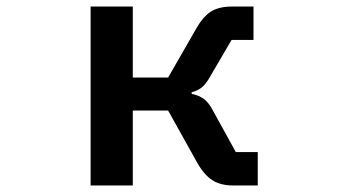

<svg xmlns="http://www.w3.org/2000/svg" viewBox="-20 -567 1040 587"><path d="M257 0V-547H386V-330H494L579 -478Q601 -517 625.5 -532Q650 -547 689 -547H755V-445H688L626 -339Q612 -313 599 -301.5Q586 -290 566 -285V-280Q587 -276 602.5 -265Q618 -254 631 -229L701 -102H768V0H692Q654 0 628.5 -16.5Q603 -33 581 -73L494 -229H386V0Z"/></svg>

Font: IBM Plex Sans JP SemiBold
Style: Regular
Weight: 600
Designer: Mike Abbink; Paul van der Laan; Pieter van Rosmalen; Wujin Sim; Yejin Wi; Jinhee Kim; Boomi Park; Yona Kim; Kichan Ma
Foundry: Sandoll Inc.
Version: Version 1.001